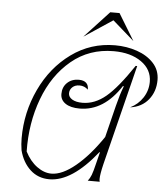

<svg xmlns="http://www.w3.org/2000/svg" viewBox="-59 -931 865 993"><g transform="rotate(5 373.5 -434.0)"><path d="M747 -550Q747 -490 712.5 -447.5Q678 -405 618 -397Q659 -417 683.5 -454.5Q708 -492 708 -537Q708 -601 652.5 -640Q597 -679 509 -679Q382 -679 289.5 -602Q197 -525 149.5 -397.5Q102 -270 105 -123Q130 -74 167 -47Q204 -20 242 -20Q298 -20 367 -77Q436 -134 503 -233L544 -398Q553 -433 559.5 -454.5Q566 -476 576 -502L572 -504Q484 -368 358 -368Q311 -368 284.5 -386Q258 -404 258 -435Q258 -471 281.5 -493.5Q305 -516 342 -516Q367 -516 380 -504Q393 -492 392 -469Q374 -487 348 -487Q325 -487 311 -474Q297 -461 297 -442Q297 -423 316.5 -411Q336 -399 370 -399Q434 -399 491.5 -447Q549 -495 628 -613H636L506 -92Q493 -38 493 -14Q493 -6 495 0H433Q444 -14 451 -32Q458 -50 468 -92L483 -152H480Q351 10 234 10Q175 10 134.5 -27.5Q94 -65 78 -127Q73 -159 73 -190Q73 -324 129.5 -444Q186 -564 286.5 -637Q387 -710 513 -710Q574 -710 627.5 -691.5Q681 -673 714 -637Q747 -601 747 -550ZM473 -878H521L605 -740L493 -838L345 -740Z"/></g></svg>

Font: Srisakdi
Style: Regular
Weight: 400
Designer: Cadson Demak Co.,Ltd.
Foundry: Cadson Demak Co.,Ltd.
Version: Version 1.000